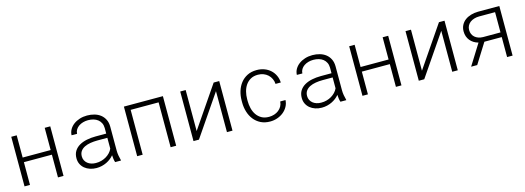

<svg xmlns="http://www.w3.org/2000/svg" viewBox="-3 -1252 5408 1976"><g transform="rotate(-15 2700.5 -264.0)"><path d="M507.8 0H448.7V-242.2H150.4V0H92.3V-528.3H150.4V-291.5H448.7V-528.3H507.8Z M1057.6 0Q1052.2 -16.1 1049.3 -35.9Q1046.4 -55.7 1045.4 -76.2Q1030.3 -57.6 1010.3 -42Q990.2 -26.4 966.6 -14.9Q942.9 -3.4 915.5 3.2Q888.2 9.8 858.4 9.8Q821.3 9.8 789.3 -1Q757.3 -11.7 733.6 -31.2Q710 -50.8 696.5 -78.4Q683.1 -106 683.1 -140.1Q683.1 -185.5 703.1 -217.3Q723.1 -249 757.3 -268.8Q791.5 -288.6 836.4 -297.9Q881.3 -307.1 930.7 -307.1H1044.9V-367.2Q1044.4 -397 1033.2 -419.7Q1022 -442.4 1002.7 -457.8Q983.4 -473.1 956.8 -481Q930.2 -488.8 898.9 -488.8Q870.6 -488.8 845 -481.4Q819.3 -474.1 799.6 -460.4Q779.8 -446.8 767.6 -427Q755.4 -407.2 754.4 -382.3L695.8 -382.8Q697.3 -416.5 713.6 -444.8Q730 -473.1 757.8 -493.9Q785.6 -514.6 822.5 -526.4Q859.4 -538.1 901.4 -538.1Q943.4 -538.1 980.2 -527.3Q1017.1 -516.6 1044.2 -495.1Q1071.3 -473.6 1087.2 -441.4Q1103 -409.2 1103.5 -366.2V-110.4Q1103.5 -84 1108.2 -57.1Q1112.8 -30.3 1119.6 -5.9L1120.1 0ZM864.7 -42Q895.5 -41.5 923.6 -49.3Q951.7 -57.1 975.1 -71Q998.5 -85 1016.6 -104.2Q1034.7 -123.5 1044.9 -146.5V-262.2H938.5Q899.9 -262.2 864.3 -256.3Q828.6 -250.5 801.3 -237.1Q773.9 -223.6 757.6 -201.2Q741.2 -178.7 741.2 -145Q741.2 -121.1 751 -102.1Q760.7 -83 777.3 -69.6Q793.9 -56.2 816.4 -49.1Q838.9 -42 864.7 -42Z M1708 0H1648.9V-478H1351.1V0H1292.5V-528.3H1708Z M2249 -528.3H2308.1V0H2249V-436.5L1950.7 0H1892.6V-528.3H1950.7V-91.3Z M2709 -39.6Q2738.3 -39.6 2764.9 -48.1Q2791.5 -56.6 2812 -72.8Q2832.5 -88.9 2845.5 -111.6Q2858.4 -134.3 2860.4 -163.1H2916.5Q2914.6 -125.5 2897 -93.8Q2879.4 -62 2851.1 -39.1Q2822.8 -16.1 2786.1 -3.2Q2749.5 9.8 2709 9.8Q2650.9 9.8 2607.9 -12.2Q2564.9 -34.2 2536.4 -70.8Q2507.8 -107.4 2493.4 -155Q2479 -202.6 2479 -253.9V-274.4Q2479 -325.7 2493.4 -373.3Q2507.8 -420.9 2536.4 -457.5Q2564.9 -494.1 2607.9 -516.1Q2650.9 -538.1 2708.5 -538.1Q2752.4 -538.1 2789.8 -524.2Q2827.1 -510.3 2854.7 -485.1Q2882.3 -460 2898.4 -425.5Q2914.6 -391.1 2916.5 -350.1H2860.4Q2858.9 -379.9 2846.7 -405.3Q2834.5 -430.7 2814.5 -449.2Q2794.4 -467.8 2767.3 -478Q2740.2 -488.3 2708.5 -488.3Q2662.6 -488.3 2630.1 -469.7Q2597.7 -451.2 2577.1 -420.9Q2556.6 -390.6 2547.1 -352.3Q2537.6 -314 2537.6 -274.4V-253.9Q2537.6 -213.9 2547.1 -175.3Q2556.6 -136.7 2577.1 -106.7Q2597.7 -76.7 2630.1 -58.1Q2662.6 -39.6 2709 -39.6Z M3458 0Q3452.6 -16.1 3449.7 -35.9Q3446.8 -55.7 3445.8 -76.2Q3430.7 -57.6 3410.6 -42Q3390.6 -26.4 3366.9 -14.9Q3343.3 -3.4 3315.9 3.2Q3288.6 9.8 3258.8 9.8Q3221.7 9.8 3189.7 -1Q3157.7 -11.7 3134 -31.2Q3110.4 -50.8 3096.9 -78.4Q3083.5 -106 3083.5 -140.1Q3083.5 -185.5 3103.5 -217.3Q3123.5 -249 3157.7 -268.8Q3191.9 -288.6 3236.8 -297.9Q3281.7 -307.1 3331.1 -307.1H3445.3V-367.2Q3444.8 -397 3433.6 -419.7Q3422.4 -442.4 3403.1 -457.8Q3383.8 -473.1 3357.2 -481Q3330.6 -488.8 3299.3 -488.8Q3271 -488.8 3245.4 -481.4Q3219.7 -474.1 3200 -460.4Q3180.2 -446.8 3168 -427Q3155.8 -407.2 3154.8 -382.3L3096.2 -382.8Q3097.7 -416.5 3114 -444.8Q3130.4 -473.1 3158.2 -493.9Q3186 -514.6 3222.9 -526.4Q3259.8 -538.1 3301.8 -538.1Q3343.8 -538.1 3380.6 -527.3Q3417.5 -516.6 3444.6 -495.1Q3471.7 -473.6 3487.5 -441.4Q3503.4 -409.2 3503.9 -366.2V-110.4Q3503.9 -84 3508.5 -57.1Q3513.2 -30.3 3520 -5.9L3520.5 0ZM3265.1 -42Q3295.9 -41.5 3324 -49.3Q3352.1 -57.1 3375.5 -71Q3398.9 -85 3417 -104.2Q3435.1 -123.5 3445.3 -146.5V-262.2H3338.9Q3300.3 -262.2 3264.6 -256.3Q3229 -250.5 3201.7 -237.1Q3174.3 -223.6 3158 -201.2Q3141.6 -178.7 3141.6 -145Q3141.6 -121.1 3151.4 -102.1Q3161.1 -83 3177.7 -69.6Q3194.3 -56.2 3216.8 -49.1Q3239.3 -42 3265.1 -42Z M4108.4 0H4049.3V-242.2H3751V0H3692.9V-528.3H3751V-291.5H4049.3V-528.3H4108.4Z M4649.4 -528.3H4708.5V0H4649.4V-436.5L4351.1 0H4293V-528.3H4351.1V-91.3Z M5292.5 -528.3V0H5233.9V-212.9H5048.8L4915.5 0H4850.6L4988.3 -220.2Q4960.9 -227.5 4939.2 -241.2Q4917.5 -254.9 4901.9 -274.2Q4886.2 -293.5 4877.9 -317.6Q4869.6 -341.8 4869.6 -370.6Q4869.6 -407.7 4884.8 -437Q4899.9 -466.3 4926.3 -486.3Q4952.6 -506.3 4988.3 -517.1Q5023.9 -527.8 5064.9 -528.3ZM4928.2 -369.6Q4928.2 -345.7 4936.8 -326.2Q4945.3 -306.6 4961.2 -292.7Q4977.1 -278.8 4999 -271Q5021 -263.2 5048.3 -262.7H5233.9V-478.5H5064.9Q5036.1 -478.5 5011 -470.9Q4985.8 -463.4 4967.5 -449.5Q4949.2 -435.5 4938.7 -415.3Q4928.2 -395 4928.2 -369.6Z"/></g></svg>

Font: Roboto Mono Light
Style: Regular
Weight: 300
Designer: Google
Version: Version 2.000985; 2015; ttfautohint (v1.3)